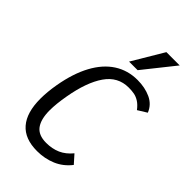

<svg xmlns="http://www.w3.org/2000/svg" viewBox="-294 -1076 1189 1189"><g transform="rotate(45 300.5 -482.0)"><path d="M69 -226.5Q69 -286.5 81.5 -358Q103 -479.5 148.5 -563.5Q194 -647.5 261 -690.8Q328 -734 413 -734Q478.5 -734 529.5 -710.5Q580.5 -687 601 -635.5L542 -599Q521.5 -626 500 -639.8Q478.5 -653.5 457 -657.8Q435.5 -662 407.5 -662Q313 -662 256.8 -580.8Q200.5 -499.5 174.5 -351Q160.5 -272.5 160.5 -216Q160.5 -138.5 190.2 -98.2Q220 -58 287.5 -58Q340 -58 381.8 -76.5Q423.5 -95 457.5 -136.5L505.5 -82.5Q465 -30.5 407.5 -6.2Q350 18 283.5 18Q176 18 122.5 -43.8Q69 -105.5 69 -226.5ZM295 -777 417 -982H533.5L370 -777Z"/></g></svg>

Font: JuliaMono Italic
Style: Regular
Weight: 400
Italic angle: -9°
Monospace: yes
Designer: cormullion
Foundry: corm
Version: Version 0.049; ttfautohint (v1.8.4)